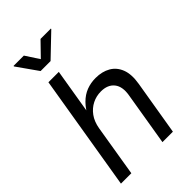

<svg xmlns="http://www.w3.org/2000/svg" viewBox="-276 -1039 1136 1136"><g transform="rotate(-45 292.0 -471.0)"><path d="M169.9 -322.8 116.7 0H29.8L150.4 -727.5H237.3L184.6 -409.7H167.5Q192.9 -460 223.1 -490.5Q253.4 -521 289.1 -534.7Q324.7 -548.3 365.2 -548.3Q419.9 -548.3 459.2 -525.6Q498.5 -502.9 515.9 -457.3Q533.2 -411.6 521.5 -342.3L464.4 0H377L432.6 -335Q443.8 -399.4 416 -434.6Q388.2 -469.7 331.5 -469.7Q293 -469.7 259.3 -452.9Q225.6 -436 201.9 -403.6Q178.2 -371.1 169.9 -322.8ZM159.2 -941.9 215.3 -856 298.8 -941.9H385.7L384.8 -938L248 -807.1H164.6L72.3 -938L73.2 -941.9Z"/></g></svg>

Font: Inter 17pt
Style: Italic
Weight: 400
Italic angle: -9.3988°
Version: Version 4.001;git-66647c0bb